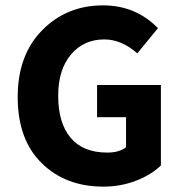

<svg xmlns="http://www.w3.org/2000/svg" viewBox="-20 -684 678 716"><path d="M365 12Q225 12 135.5 -75.5Q46 -163 46 -322Q46 -479 137.5 -571.5Q229 -664 364 -664Q486 -664 569 -579L492 -485Q433 -537 369 -537Q292 -537 244.5 -480.5Q197 -424 197 -327Q197 -225 243.5 -170Q290 -115 380 -115Q425 -115 450 -135V-247H342V-367H580V-67Q544 -32 487 -10Q430 12 365 12Z"/></svg>

Font: Toshiba Sans
Style: Bold
Weight: 700
Designer: Paul D. Hunt
Foundry: Toshiba Corporation
Version: Version 2.020;PS 2.0;hotconv 1.0.86;makeotf.lib2.5.63406